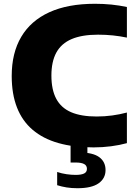

<svg xmlns="http://www.w3.org/2000/svg" viewBox="-20 -770 722 1016"><path d="M475.5 10Q370 10 289 -13Q208 -36 153 -82.8Q98 -129.5 70 -200.8Q42 -272 42 -368Q42 -490 92.5 -575.2Q143 -660.5 241 -705.2Q339 -750 482.5 -750Q527.5 -750 569.5 -745.8Q611.5 -741.5 651.5 -733V-571Q616 -578.5 578 -582.5Q540 -586.5 499 -586.5Q413.5 -586.5 359 -563.2Q304.5 -540 278.2 -492Q252 -444 252 -370Q252 -295 277.8 -247Q303.5 -199 356.5 -176.2Q409.5 -153.5 491.5 -153.5Q533.5 -153.5 573.8 -159Q614 -164.5 651.5 -174.5V-12.5Q613.5 -2 567.8 4Q522 10 475.5 10ZM390 226Q359 226 332.5 221.8Q306 217.5 282.5 210V140Q306 148 332 151.8Q358 155.5 380.5 155.5Q409.5 155.5 424.8 148.2Q440 141 440 123.5Q440 105.5 424.8 97.8Q409.5 90 380.5 90H353.5V-10H442.5V62.5L401.5 37Q471.5 37 505 61.5Q538.5 86 538.5 130Q538.5 174 501.8 200Q465 226 390 226Z"/></svg>

Font: Encode Sans SemiExpanded ExtraBold
Style: Regular
Weight: 800
Width: 6
Designer: Multiple Designers
Foundry: Impallari Type
Version: Version 3.002